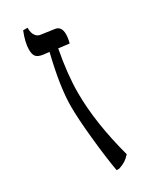

<svg xmlns="http://www.w3.org/2000/svg" viewBox="-174 -694 600 747"><g transform="rotate(-30 126.5 -320.5)"><path d="M155 -518Q135 -412 135 -330Q135 -195 180 -28Q168 -15 157.5 -8Q147 -1 127 6H115Q104 -56 94.5 -149Q85 -242 85 -297Q85 -385 119 -523L92 -526Q71 -529 62.5 -538.5Q54 -548 54 -570Q54 -602 72 -647H92V-643Q92 -624 100.5 -611.5Q109 -599 124 -598L180 -590Q209 -587 209 -551Q209 -533 203 -512Z"/></g></svg>

Font: Noto Serif Hebrew Light
Style: Regular
Weight: 300
Designer: Monotype Design Team
Foundry: Monotype Imaging Inc.
Version: Version 1.000